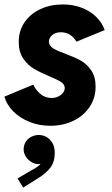

<svg xmlns="http://www.w3.org/2000/svg" viewBox="-20 -553 499 856"><path d="M-0.5 -122.1 128.4 -175.8Q138.7 -152.3 159.9 -134.3Q181.2 -116.2 209.5 -116.2Q226.1 -116.2 239.5 -122.6Q252.9 -128.9 260.7 -139.2Q268.6 -149.4 268.6 -160.2Q268.6 -176.8 252.4 -187.3Q236.3 -197.8 200.2 -212.9Q158.2 -230.5 130.9 -246.6Q103.5 -262.7 83.5 -292Q63.5 -321.3 63.5 -365.7Q63.5 -416 89.8 -454.1Q116.2 -492.2 160.9 -512.7Q205.6 -533.2 259.8 -533.2Q306.2 -533.2 344.7 -518.3Q383.3 -503.4 409.4 -477.3Q435.5 -451.2 446.8 -418.9L320.8 -367.2Q310.5 -385.7 292.7 -397.5Q274.9 -409.2 251.5 -409.2Q227.1 -409.2 212.6 -396.5Q198.2 -383.8 198.2 -367.7Q198.2 -355 207.3 -345.7Q216.3 -336.4 230.5 -329.8Q244.6 -323.2 270 -314Q312 -298.3 339.1 -283.4Q366.2 -268.6 386.2 -240Q406.2 -211.4 406.2 -167Q406.2 -116.2 379.6 -76.4Q353 -36.6 306.9 -14.4Q260.7 7.8 204.1 7.8Q154.8 7.8 112.1 -9.3Q69.3 -26.4 39.8 -55.9Q10.3 -85.4 -0.5 -122.1ZM58.1 242.7 117.2 208Q122.6 205.1 130.6 200.7Q138.7 196.3 146.7 190.4Q154.8 184.6 161.1 177.7Q155.3 178.7 151.9 178.7Q136.2 178.7 120.8 169.9Q105.5 161.1 95.5 145.8Q85.4 130.4 85.4 112.3Q85.4 94.7 94.5 80.1Q103.5 65.4 119.1 57.1Q134.8 48.8 152.8 48.8Q171.9 48.8 188 58.1Q204.1 67.4 214.1 85.2Q224.1 103 224.1 127.9Q224.1 168.9 204.3 194.8Q184.6 220.7 147.9 242.7L83.5 283.2Z"/></svg>

Font: Reddit Sans Vanilla ExtraBold
Style: Italic
Weight: 800
Italic angle: -11.25°
Designer: Stephen Hutchings
Version: Version 1.013